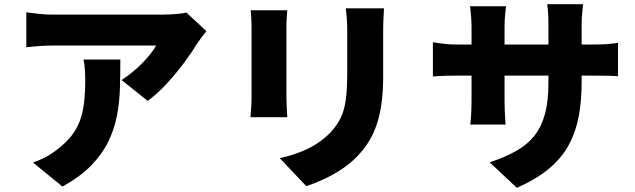

<svg xmlns="http://www.w3.org/2000/svg" viewBox="-20 -826 3040 919"><path d="M968 -677Q959 -666 945 -647.5Q931 -629 923 -617Q898 -575 859.5 -523.5Q821 -472 776.5 -424Q732 -376 687 -343L562 -443Q590 -461 616 -482.5Q642 -504 664 -527Q686 -550 702.5 -571Q719 -592 727 -608Q715 -608 686.5 -608Q658 -608 618 -608Q578 -608 532 -608Q486 -608 440 -608Q394 -608 352.5 -608Q311 -608 279.5 -608Q248 -608 233 -608Q200 -608 172.5 -606Q145 -604 106 -600V-767Q137 -763 168.5 -759.5Q200 -756 233 -756Q248 -756 281 -756Q314 -756 358 -756Q402 -756 451.5 -756Q501 -756 550 -756Q599 -756 641 -756Q683 -756 712.5 -756Q742 -756 752 -756Q769 -756 793 -757Q817 -758 839.5 -760.5Q862 -763 872 -766ZM556 -541Q556 -471 554 -403Q552 -335 539.5 -271Q527 -207 498 -147.5Q469 -88 416.5 -34Q364 20 279 67L138 -48Q164 -57 192.5 -71Q221 -85 252 -109Q294 -141 320.5 -174Q347 -207 361.5 -245.5Q376 -284 382 -332Q388 -380 388 -441Q388 -467 386.5 -490.5Q385 -514 380 -541Z M1818 -786Q1817 -764 1815.5 -737.5Q1814 -711 1814 -678Q1814 -649 1814 -608.5Q1814 -568 1814 -528Q1814 -488 1814 -460Q1814 -385 1805.5 -327Q1797 -269 1781 -224Q1765 -179 1742.5 -144Q1720 -109 1691 -79Q1658 -44 1614.5 -15.5Q1571 13 1527 33Q1483 53 1446 65L1319 -69Q1397 -86 1456.5 -115.5Q1516 -145 1561 -191Q1586 -218 1602 -245.5Q1618 -273 1626.5 -305.5Q1635 -338 1638.5 -378.5Q1642 -419 1642 -471Q1642 -500 1642 -539Q1642 -578 1642 -616Q1642 -654 1642 -678Q1642 -711 1640 -737.5Q1638 -764 1635 -786ZM1355 -777Q1354 -758 1352.5 -741.5Q1351 -725 1351 -698Q1351 -685 1351 -659.5Q1351 -634 1351 -601Q1351 -568 1351 -532.5Q1351 -497 1351 -463Q1351 -429 1351 -401.5Q1351 -374 1351 -358Q1351 -339 1352.5 -312Q1354 -285 1355 -265H1179Q1180 -280 1182 -308Q1184 -336 1184 -359Q1184 -375 1184 -402.5Q1184 -430 1184 -464Q1184 -498 1184 -533.5Q1184 -569 1184 -601.5Q1184 -634 1184 -659.5Q1184 -685 1184 -698Q1184 -712 1183 -735Q1182 -758 1180 -777Z M2764 -432Q2764 -343 2750 -268.5Q2736 -194 2702 -131.5Q2668 -69 2607.5 -18.5Q2547 32 2454 73L2324 -49Q2399 -74 2452.5 -104.5Q2506 -135 2539.5 -178.5Q2573 -222 2589 -282.5Q2605 -343 2605 -428V-707Q2605 -738 2603.5 -762.5Q2602 -787 2599 -806H2771Q2769 -787 2766.5 -762.5Q2764 -738 2764 -707ZM2402 -796Q2400 -778 2397.5 -752.5Q2395 -727 2395 -695V-343Q2395 -319 2396 -297.5Q2397 -276 2398 -259.5Q2399 -243 2400 -230H2231Q2233 -243 2234 -259.5Q2235 -276 2236 -297.5Q2237 -319 2237 -343V-696Q2237 -721 2235 -745.5Q2233 -770 2230 -796ZM2052 -624Q2064 -622 2080 -619.5Q2096 -617 2117 -615Q2138 -613 2165 -613H2817Q2861 -613 2886.5 -615Q2912 -617 2938 -621V-461Q2917 -463 2889 -463.5Q2861 -464 2818 -464H2165Q2138 -464 2118 -463.5Q2098 -463 2082.5 -462Q2067 -461 2052 -460Z"/></svg>

Font: Noto Sans SC Thin Black
Style: Regular
Weight: 900
Version: Version 2.004-H2;hotconv 1.0.118;makeotfexe 2.5.65603